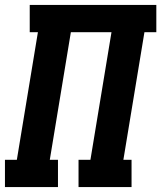

<svg xmlns="http://www.w3.org/2000/svg" viewBox="-21 -755 651 775"><path d="M-1 0V-110H47L132 -625H99V-735H610V-625H562L477 -110H510V0H296V-110H344L429 -625H265L180 -110H213V0Z"/></svg>

Font: Iosevka Curly Slab XBdExObl
Style: Regular
Weight: 800
Width: 7
Italic angle: -9°
Monospace: yes
Designer: Belleve Invis
Foundry: Belleve Invis
Version: Version 11.1.0; ttfautohint (v1.8.3)